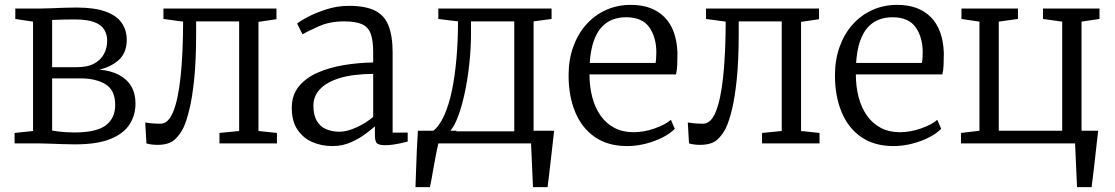

<svg xmlns="http://www.w3.org/2000/svg" viewBox="-20 -590 4589 790"><path d="M289 4Q267.5 4 237.5 3Q207.5 2 180.2 1Q153 0 138.5 0H40V-43L116 -51V-501L43 -512V-555H149Q165.5 -555 189.8 -556Q214 -557 241.2 -558Q268.5 -559 293.5 -559Q369.5 -559 415 -542.2Q460.5 -525.5 481 -495.5Q501.5 -465.5 501.5 -426Q501.5 -374.5 470.5 -345Q439.5 -315.5 388.5 -303.5Q436 -299.5 469.2 -282Q502.5 -264.5 520 -234.8Q537.5 -205 537.5 -164Q537.5 -116 513 -78Q488.5 -40 434 -18Q379.5 4 289 4ZM286 -45Q377 -45 415.5 -74.5Q454 -104 454 -158Q454 -219 414.2 -243.2Q374.5 -267.5 311.5 -267.5H194.5V-53Q203 -51 217.5 -49.2Q232 -47.5 249.8 -46.2Q267.5 -45 286 -45ZM194.5 -313.5H295Q341 -313.5 368.5 -329Q396 -344.5 408.5 -369.2Q421 -394 421 -422Q421 -447.5 409.5 -467.2Q398 -487 369.2 -498.5Q340.5 -510 288.5 -510Q265 -510 240.8 -509.5Q216.5 -509 194.5 -508Z M627.5 6Q612 6 600.2 4Q588.5 2 582.5 0L577.5 -86Q588 -84 603.8 -82.5Q619.5 -81 641 -81Q672.5 -81 692.8 -130.5Q713 -180 723 -273.8Q733 -367.5 733.5 -501L652.5 -512V-555H1117.5V-511L1043.5 -500V-51L1119.5 -43V0H883V-43L964 -51V-502H787V-453Q787 -340.5 779 -264Q771 -187.5 759.2 -139.8Q747.5 -92 735.5 -66Q721.5 -36 698.2 -15Q675 6 627.5 6Z M1347.5 11Q1303 11 1265 -5.5Q1227 -22 1203.8 -56.8Q1180.5 -91.5 1180.5 -146Q1180.5 -198.5 1209.2 -234Q1238 -269.5 1286.2 -290.8Q1334.5 -312 1394 -322Q1453.5 -332 1515.5 -333V-375Q1515.5 -424.5 1505 -452Q1494.5 -479.5 1468.5 -490.8Q1442.5 -502 1395.5 -502Q1337 -502 1292.8 -482.2Q1248.5 -462.5 1224.5 -449L1202.5 -493Q1211.5 -501.5 1244 -519Q1276.5 -536.5 1322 -551.2Q1367.5 -566 1415.5 -566Q1482 -566 1521.5 -547Q1561 -528 1578.2 -485.5Q1595.5 -443 1595.5 -373V-44.5H1657.5V-7.5Q1646.5 -4.5 1630.5 -1Q1614.5 2.5 1597 5Q1579.5 7.5 1564.5 7.5Q1543 7.5 1532.8 1Q1522.5 -5.5 1522.5 -34.5V-70Q1510 -59 1484.8 -39.8Q1459.5 -20.5 1424.5 -4.8Q1389.5 11 1347.5 11ZM1377.5 -48Q1407.5 -48 1446.5 -65.8Q1485.5 -83.5 1515.5 -109V-286Q1432.5 -285.5 1378 -268.8Q1323.5 -252 1296.5 -223Q1269.5 -194 1269.5 -156Q1269.5 -116 1283.8 -92.2Q1298 -68.5 1322.5 -58.2Q1347 -48 1377.5 -48Z M1744.5 0V-50H1760.5Q1787.5 -70.5 1807.2 -114Q1827 -157.5 1839.5 -217.8Q1852 -278 1858.2 -350.5Q1864.5 -423 1864.5 -502L1783.5 -512V-555H2249.5V-512L2175.5 -502V0ZM1831 -49.5H2096V-502H1918V-454Q1918 -392 1911.2 -328.8Q1904.5 -265.5 1892.5 -209.2Q1880.5 -153 1864.8 -111Q1849 -69 1831 -49.5ZM1689.5 180Q1691 141.5 1692.2 103Q1693.5 64.5 1695.2 25.5Q1697 -13.5 1699.5 -52H1859.5L1785.5 -8.5Q1780.5 12 1775 40Q1769.5 68 1764.5 96.5Q1759.5 125 1755.5 147.5Q1751.5 170 1749 180ZM2173 180Q2172 157.5 2171 135Q2170 112.5 2169 90Q2168 67.5 2167 45Q2166 22.5 2165 0L2115 -52H2260Q2257.5 -29 2254.8 -5.8Q2252 17.5 2249.5 40.8Q2247 64 2244.2 87.2Q2241.5 110.5 2238.8 133.8Q2236 157 2233 180Z M2560.5 11Q2481.5 11 2427.8 -26Q2374 -63 2346.8 -128.8Q2319.5 -194.5 2319.5 -280Q2319.5 -344.5 2338.8 -397.8Q2358 -451 2392.5 -489.5Q2427 -528 2473.8 -549Q2520.5 -570 2575.5 -570Q2664 -570 2714 -519.5Q2764 -469 2767.5 -372Q2767.5 -343.5 2766.5 -322Q2765.5 -300.5 2761.5 -284H2405.5Q2405.5 -233.5 2417 -190Q2428.5 -146.5 2451.2 -114.2Q2474 -82 2508 -64Q2542 -46 2586.5 -46Q2629.5 -46 2673.5 -61.5Q2717.5 -77 2740.5 -97L2756.5 -60Q2737.5 -40.5 2706.2 -24.5Q2675 -8.5 2637 1.2Q2599 11 2560.5 11ZM2406.5 -331H2677.5Q2679 -339 2679.8 -352.5Q2680.5 -366 2680.5 -375Q2680.5 -436.5 2651.5 -477.8Q2622.5 -519 2555.5 -519Q2525.5 -519 2499.8 -509Q2474 -499 2454.2 -477Q2434.5 -455 2422.2 -419Q2410 -383 2406.5 -331Z M2860 6Q2844.5 6 2832.8 4Q2821 2 2815 0L2810 -86Q2820.5 -84 2836.2 -82.5Q2852 -81 2873.5 -81Q2905 -81 2925.2 -130.5Q2945.5 -180 2955.5 -273.8Q2965.5 -367.5 2966 -501L2885 -512V-555H3350V-511L3276 -500V-51L3352 -43V0H3115.5V-43L3196.5 -51V-502H3019.5V-453Q3019.5 -340.5 3011.5 -264Q3003.5 -187.5 2991.8 -139.8Q2980 -92 2968 -66Q2954 -36 2930.8 -15Q2907.5 6 2860 6Z M3656.5 11Q3577.5 11 3523.8 -26Q3470 -63 3442.8 -128.8Q3415.5 -194.5 3415.5 -280Q3415.5 -344.5 3434.8 -397.8Q3454 -451 3488.5 -489.5Q3523 -528 3569.8 -549Q3616.5 -570 3671.5 -570Q3760 -570 3810 -519.5Q3860 -469 3863.5 -372Q3863.5 -343.5 3862.5 -322Q3861.5 -300.5 3857.5 -284H3501.5Q3501.5 -233.5 3513 -190Q3524.5 -146.5 3547.2 -114.2Q3570 -82 3604 -64Q3638 -46 3682.5 -46Q3725.5 -46 3769.5 -61.5Q3813.5 -77 3836.5 -97L3852.5 -60Q3833.5 -40.5 3802.2 -24.5Q3771 -8.5 3733 1.2Q3695 11 3656.5 11ZM3502.5 -331H3773.5Q3775 -339 3775.8 -352.5Q3776.5 -366 3776.5 -375Q3776.5 -436.5 3747.5 -477.8Q3718.5 -519 3651.5 -519Q3621.5 -519 3595.8 -509Q3570 -499 3550.2 -477Q3530.5 -455 3518.2 -419Q3506 -383 3502.5 -331Z M4411.5 180Q4410.5 157.5 4409.5 135Q4408.5 112.5 4407.5 90Q4406.5 67.5 4405.5 45Q4404.5 22.5 4403.5 0H3934V-43L4010 -52V-501L3936 -512V-555H4168.5V-512L4089.5 -501V-52H4350.5V-501L4271.5 -512V-555H4504V-512L4430 -501V-52H4498.5Q4496 -29 4493.2 -5.8Q4490.5 17.5 4488 40.8Q4485.5 64 4482.8 87.2Q4480 110.5 4477.2 133.8Q4474.5 157 4471.5 180Z"/></svg>

Font: Merriweather Light
Style: Regular
Weight: 300
Designer: Eben Sorkin
Foundry: Eben Sorkin
Version: Version 2.100